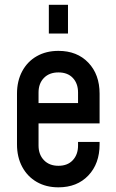

<svg xmlns="http://www.w3.org/2000/svg" viewBox="-20 -770 484 802"><path d="M224 12.5Q172.5 12.5 133.5 -10Q94.5 -32.5 72.8 -73Q51 -113.5 51 -167V-378.5Q51 -432 72.8 -472.5Q94.5 -513 133.5 -535.2Q172.5 -557.5 224 -557.5Q302 -557.5 349 -508.2Q396 -459 396 -378.5V-254.5H126V-339.5H306V-383.5Q306 -421.5 284.2 -444.5Q262.5 -467.5 224 -467.5Q186 -467.5 163.5 -444.5Q141 -421.5 141 -383.5V-162Q141 -124.5 163.5 -101Q186 -77.5 224 -77.5Q262.5 -77.5 284.2 -101Q306 -124.5 306 -162V-177H396V-167Q396 -86.5 349 -37Q302 12.5 224 12.5ZM184 -630V-750H264V-630Z"/></svg>

Font: Mohave Light Medium
Style: Regular
Weight: 500
Version: Version 2.003